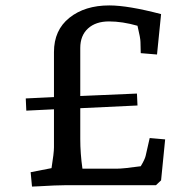

<svg xmlns="http://www.w3.org/2000/svg" viewBox="-20 -683 719 708"><path d="M93 -48 170 -63Q179 -119 179 -140V-280L77 -275L75 -320L179 -325V-491Q179 -572 236 -617.5Q293 -663 383 -663Q452 -663 574 -631L559 -482L499 -487L498 -528Q498 -542 487 -588Q431 -604 382 -604Q333 -604 304.5 -578Q276 -552 276 -506V-329L485 -338L487 -294L276 -284V-170Q276 -117 284 -61H411Q434 -61 499 -70Q514 -95 517 -108L532 -174L589 -169L574 -18L555 0H219Q188 0 122 4L98 5Z"/></svg>

Font: Andada Pro Medium
Style: Regular
Weight: 500
Designer: Carolina Giovagnoli
Foundry: Huerta Tipografica
Version: Version 3.005; ttfautohint (v1.8.4)